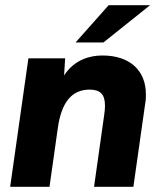

<svg xmlns="http://www.w3.org/2000/svg" viewBox="-20 -717 616 737"><path d="M19 0H170L202 -226C216 -325 256 -373 324 -373C365 -373 383 -355 383 -311C383 -301 382 -289 380 -276L341 0H492L538 -324C540 -335 540 -345 540 -355C540 -446 479 -504 373 -504C325.5 -504 266 -488.5 226 -427.5L230 -493H89ZM270 -554H377L556 -697H397Z"/></svg>

Font: HK Grotesk Black
Style: Italic
Weight: 900
Italic angle: -16°
Designer: Alfredo Marco Pradil
Foundry: Hanken Design Co.
Version: Version 3.001;FEAKit 1.0